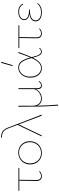

<svg xmlns="http://www.w3.org/2000/svg" viewBox="1144 -1894 1040 3367"><g transform="rotate(-90 1663.5 -211.0)"><path d="M190 -95Q189 -55 206 -33Q223 -11 258 -11Q280 -11 300.5 -19.5Q321 -28 336 -45L346 -36Q330 -17 306.5 -7Q283 3 255 3Q214 3 193 -22.5Q172 -48 173 -94L178 -392H0L1 -407H401V-392H194Z M463 -201Q463 -261 490 -308.5Q517 -356 565 -383Q613 -410 672 -410Q728 -410 773.5 -383.5Q819 -357 844.5 -311Q870 -265 870 -207Q870 -147 843.5 -99Q817 -51 769.5 -24Q722 3 663 3Q606 3 560.5 -23.5Q515 -50 489 -96.5Q463 -143 463 -201ZM853 -206Q853 -260 829.5 -303.5Q806 -347 764.5 -371.5Q723 -396 671 -396Q617 -396 573.5 -371Q530 -346 505.5 -301.5Q481 -257 481 -202Q481 -147 504.5 -103.5Q528 -60 570 -35.5Q612 -11 664 -11Q718 -11 761 -36.5Q804 -62 828.5 -106.5Q853 -151 853 -206Z M1317 0 1165 -403 973 0H955L1157 -424L1099 -576Q1074 -641 1042.5 -666.5Q1011 -692 959 -695L934 -696V-711L960 -710Q1017 -706 1051.5 -678.5Q1086 -651 1112 -583L1336 0Z M1926 -45Q1913 -23 1891.5 -10Q1870 3 1847 3Q1783 3 1783 -73V-100Q1757 -48 1711.5 -22.5Q1666 3 1618 3Q1575 3 1542.5 -17Q1510 -37 1493 -78Q1497 147 1512 288L1495 289Q1482 134 1478.5 -20Q1475 -174 1475 -406L1492 -407V-159Q1492 -89 1526.5 -50Q1561 -11 1619 -11Q1667 -11 1714.5 -40Q1762 -69 1783 -129V-406L1800 -407V-74Q1800 -11 1850 -11Q1868 -11 1885 -21.5Q1902 -32 1915 -52Z M2203 -508 2188 -513 2245 -711 2262 -707ZM2508 -36Q2496 -18 2477.5 -7.5Q2459 3 2439 3Q2398 3 2376.5 -36Q2355 -75 2334 -154Q2294 -73 2251 -35Q2208 3 2149 3Q2103 3 2065.5 -23Q2028 -49 2006.5 -94.5Q1985 -140 1985 -198Q1985 -257 2008 -305.5Q2031 -354 2071 -382Q2111 -410 2162 -410Q2233 -410 2272 -356Q2311 -302 2336 -204L2338 -198Q2373 -280 2417 -410L2434 -406Q2377 -246 2344 -175Q2359 -116 2370 -84.5Q2381 -53 2398 -32Q2415 -11 2440 -11Q2475 -11 2497 -43ZM2328 -176 2322 -199Q2296 -294 2260 -345Q2224 -396 2161 -396Q2117 -396 2080.5 -371Q2044 -346 2023 -301Q2002 -256 2002 -199Q2002 -145 2021.5 -102.5Q2041 -60 2075 -35.5Q2109 -11 2151 -11Q2205 -11 2246 -49.5Q2287 -88 2328 -176Z M2692 -95Q2691 -55 2708 -33Q2725 -11 2760 -11Q2782 -11 2802.5 -19.5Q2823 -28 2838 -45L2848 -36Q2832 -17 2808.5 -7Q2785 3 2757 3Q2716 3 2695 -22.5Q2674 -48 2675 -94L2680 -392H2502L2503 -407H2903V-392H2696Z M3293 -69Q3270 -37 3230 -17Q3190 3 3132 3Q3059 3 3015.5 -25.5Q2972 -54 2972 -106Q2972 -148 3003 -176Q3034 -204 3099 -214Q3048 -223 3021 -246.5Q2994 -270 2994 -306Q2994 -353 3035 -381.5Q3076 -410 3142 -410Q3195 -410 3229.5 -388Q3264 -366 3281 -331L3269 -324Q3253 -357 3221 -376.5Q3189 -396 3142 -396Q3084 -396 3047 -371.5Q3010 -347 3010 -307Q3010 -264 3054 -242Q3098 -220 3179 -220V-207Q3080 -207 3034.5 -179.5Q2989 -152 2989 -107Q2989 -63 3027.5 -37Q3066 -11 3132 -11Q3184 -11 3222 -29Q3260 -47 3282 -77Z"/></g></svg>

Font: Ysabeau Infant Thin
Style: Regular
Weight: 200
Designer: Christian Thalmann (Catharsis Fonts)
Version: Version 0.003